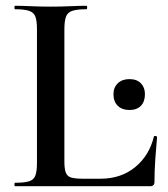

<svg xmlns="http://www.w3.org/2000/svg" viewBox="-20 -645 581 665"><path d="M203 -543V-85Q203 -60 208 -47Q213 -34 227 -30Q241 -26 268 -26H328Q399 -26 448 -66Q497 -106 513 -172Q514 -175 519 -174Q524 -173 524 -170Q521 -139 518 -95.5Q515 -52 515 -15Q515 0 500 0H32Q30 0 30 -6Q30 -12 32 -12Q64 -12 80.5 -17Q97 -22 102.5 -37Q108 -52 108 -81V-544Q108 -573 102.5 -587.5Q97 -602 80.5 -607.5Q64 -613 32 -613Q30 -613 30 -619Q30 -625 32 -625Q56 -625 88 -623.5Q120 -622 155 -622Q192 -622 223.5 -623.5Q255 -625 279 -625Q282 -625 282 -619Q282 -613 279 -613Q247 -613 230.5 -607.5Q214 -602 208.5 -587Q203 -572 203 -543ZM428 -264Q403 -264 388 -278.5Q373 -293 373 -319Q373 -342 388 -356.5Q403 -371 428 -371Q454 -371 468 -356.5Q482 -342 482 -319Q482 -293 468 -278.5Q454 -264 428 -264Z"/></svg>

Font: Cormorant SemiBold
Style: Regular
Weight: 600
Designer: Christian Thalmann (Catharsis Fonts)
Foundry: Catharsis Fonts
Version: Version 4.000